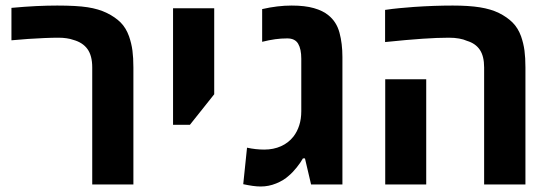

<svg xmlns="http://www.w3.org/2000/svg" viewBox="-20 -661 1978 688"><path d="M310.5 0V-419.4Q310.5 -461.4 293.5 -485.1Q276.4 -508.8 242.7 -518.1Q231.9 -522 218.5 -523.9Q205.1 -525.9 189.5 -525.9Q167.5 -525.9 139.4 -524.7Q111.3 -523.4 81.1 -521.5Q50.8 -519.5 21 -516.6V-632.8Q68.4 -637.2 109.4 -639.2Q150.4 -641.1 185.1 -641.1Q254.4 -641.1 293.9 -635Q333.5 -628.9 363.3 -614.3Q393.1 -599.6 412.4 -580.3Q431.6 -561 442.4 -530.8Q451.2 -505.4 454.6 -479.7Q458 -454.1 458 -419.4V0Z M600.1 -213.9V-631.3H747.6V-323.2L660.6 -213.9Z M914.1 7.3Q900.9 7.3 885.3 5.1Q869.6 2.9 851.6 -1L865.2 -131.8Q880.9 -128.4 896.2 -126.7Q911.6 -125 926.8 -125Q960 -125 986.8 -137Q1013.7 -148.9 1031.7 -171.9Q1044.9 -189 1052.2 -211.7Q1059.6 -234.4 1059.6 -262.7V-450.7Q1059.6 -485.4 1048.3 -504.4Q1037.1 -523.4 1009.3 -523.4Q987.3 -523.4 966.3 -520.5Q945.3 -517.6 919.4 -511.2V-628.4Q974.6 -641.1 1024.9 -641.1Q1072.8 -641.1 1105 -631.8Q1137.2 -622.6 1156.7 -606.4Q1186 -583 1196.5 -543.9Q1207 -504.9 1207 -457V0H1094.7L1072.8 -93.3H1065.4Q1057.6 -79.1 1043.2 -61Q1028.8 -43 1014.6 -31.2Q996.6 -14.6 969.7 -3.7Q942.9 7.3 914.1 7.3Z M1714.8 0V-419.4Q1714.8 -459.5 1699.5 -482.4Q1684.1 -505.4 1653.3 -514.6Q1641.6 -520 1625.2 -522.9Q1608.9 -525.9 1588.4 -525.9Q1547.9 -525.9 1494.1 -522.2Q1440.4 -518.6 1359.9 -510.3V-625.5Q1385.7 -629.4 1411.6 -631.8Q1437.5 -634.3 1463.9 -636.2Q1500.5 -638.7 1535.2 -639.9Q1569.8 -641.1 1602.5 -641.1Q1659.7 -641.1 1699.5 -634.8Q1739.3 -628.4 1768.1 -614.3Q1797.4 -599.6 1816.9 -580.1Q1836.4 -560.5 1847.2 -530.8Q1856 -505.4 1859.4 -479.7Q1862.8 -454.1 1862.8 -419.4V0ZM1360.4 0V-377H1507.3V0Z"/></svg>

Font: Wonky
Style: Regular
Weight: 400
Designer: Monotype Design Team
Foundry: Monotype Imaging Inc.
Version: Version 3.000